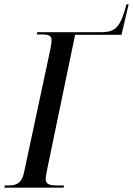

<svg xmlns="http://www.w3.org/2000/svg" viewBox="-42 -862 611 882"><path d="M-22 0H250L252 -10H223C187 -10 168 -15 168 -39C168 -51 172 -70 178 -100L303 -702H516L549 -842H539L531 -814C505 -726 477 -714 419 -714H129L127 -704H141C181 -704 195 -700 195 -676C195 -665 191 -645 186 -620L68 -68C58 -22 35 -10 -3 -10H-20Z"/></svg>

Font: Noto Serif Display ExtraCondensed Medium
Style: Italic
Weight: 500
Width: 2
Italic angle: -12°
Designer: Monotype Design Team
Foundry: Monotype Imaging Inc.
Version: Version 2.009